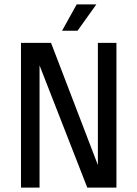

<svg xmlns="http://www.w3.org/2000/svg" viewBox="-20 -849 622 869"><path d="M507 0H375L159 -553V0H75V-655H211L423 -102V-655H507ZM416 -829 331 -710H261L327 -829Z"/></svg>

Font: RopaSansRegular
Style: Regular
Weight: 400
Designer: Botio Nikoltchev
Foundry: Botjo Nikoltchev
Version: Version 1.002